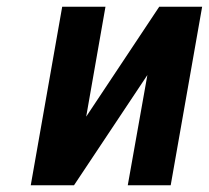

<svg xmlns="http://www.w3.org/2000/svg" viewBox="-20 -548 618 568"><path d="M451 -528 235 -203 292 -528H164L71 0H199L416 -326L358 0H485L578 -528Z"/></svg>

Font: Asimov
Style: NarIt
Weight: 500
Designer: Google
Version: Version 2.000980; 2014